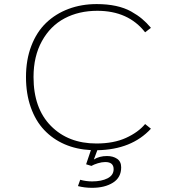

<svg xmlns="http://www.w3.org/2000/svg" viewBox="-20 -726 890 942"><path d="M428.5 88 402.5 80 426 10.5Q355.5 7 297.2 -18.2Q239 -43.5 196.8 -88.2Q154.5 -133 131 -199.5Q107.5 -266 107.5 -348Q107.5 -433 133.8 -501.2Q160 -569.5 206.5 -614Q253 -658.5 316.2 -682.2Q379.5 -706 454.5 -706Q506.5 -706 549 -696.8Q591.5 -687.5 623.2 -669.8Q655 -652 677.2 -633.2Q699.5 -614.5 720.5 -589.5L692 -567.5Q609.5 -673 457.5 -673Q367 -673 297 -636Q227 -599 185.8 -524.5Q144.5 -450 144.5 -348Q144.5 -194.5 229.8 -108.2Q315 -22 453 -22Q538 -22 598.2 -49.5Q658.5 -77 692 -117.5L720.5 -94.5Q626 8 457.5 11L440.5 56.5Q467.5 39.5 505 39.5Q534.5 39.5 554.5 53Q574.5 66.5 574.5 95Q574.5 145 534.2 170.2Q494 195.5 431.5 195.5Q395 195.5 362.5 187L373.5 156Q402 164 432 164Q478 164 507.8 148.8Q537.5 133.5 537.5 104Q537.5 69 496.5 69Q479.5 69 460 75Q440.5 81 428.5 88Z"/></svg>

Font: League Mono Wide Thin
Style: Regular
Weight: 100
Width: 8
Designer: Tyler Finck
Foundry: The League of Moveable Type / Tyler Finck
Version: Version 2.210